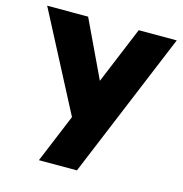

<svg xmlns="http://www.w3.org/2000/svg" viewBox="-108 -586 884 929"><g transform="rotate(15 334.0 -122.0)"><path d="M359.9 244.1H169.4L270 1.5L14.6 -488.3H219.7L355 -203.1L473.1 -488.3H663.6Z"/></g></svg>

Font: Kumbh Sans Black
Style: Regular
Weight: 900
Version: Version 1.005